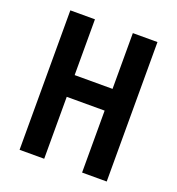

<svg xmlns="http://www.w3.org/2000/svg" viewBox="-132 -831 863 938"><g transform="rotate(20 300.0 -362.5)"><path d="M74 -725H202V-435H399V-725H527V0H399V-322H202V0H74Z"/></g></svg>

Font: JuliaMono
Style: Bold
Weight: 700
Monospace: yes
Designer: cormullion
Foundry: corm
Version: Version 0.055; ttfautohint (v1.8.4)